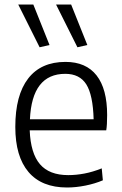

<svg xmlns="http://www.w3.org/2000/svg" viewBox="-20 -824 541 853"><path d="M156 -614 61 -804H128L200 -624ZM324 -614 229 -804H296L368 -624ZM278 9Q165 9 106.5 -60Q48 -129 48 -260Q48 -401 105 -475Q162 -549 271 -549Q362 -549 409 -489Q456 -429 456 -313Q456 -268 452 -245H112Q116 -143 157.5 -94.5Q199 -46 283 -46Q318 -46 355 -53Q392 -60 432 -76L437 -23Q402 -8 359.5 0.5Q317 9 278 9ZM270 -496Q122 -496 113 -294H396Q393 -402 363.5 -449Q334 -496 270 -496Z"/></svg>

Font: Encode Sans Narrow
Style: Light
Weight: 300
Designer: Pablo Impallari, Andres Torresi
Foundry: Pablo Impallari, Andres Torresi
Version: Version 1.000; ttfautohint (v1.00) -l 8 -r 50 -G 200 -x 14 -